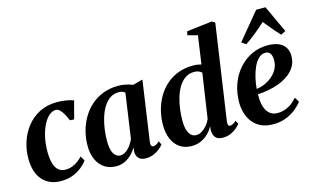

<svg xmlns="http://www.w3.org/2000/svg" viewBox="-97 -1093 2246 1380"><g transform="rotate(-15 1026.5 -403.0)"><path d="M208 10.5Q121.5 10.5 71.8 -45.8Q22 -102 21.5 -205Q21 -266.5 40 -326.8Q59 -387 97.2 -436.5Q135.5 -486 193 -515.8Q250.5 -545.5 326 -545.5Q355 -545.5 389.2 -540.5Q423.5 -535.5 447.5 -525.5L412.5 -393.5L381.5 -395Q369.5 -424.5 356.8 -446.8Q344 -469 330.2 -481.2Q316.5 -493.5 301.5 -493.5Q276.5 -493.5 252.2 -473Q228 -452.5 208.8 -414.8Q189.5 -377 178 -325.5Q166.5 -274 167 -212.5Q168 -159.5 179 -126Q190 -92.5 210.2 -76.5Q230.5 -60.5 260 -60.5Q287.5 -60.5 311 -69.5Q334.5 -78.5 353.8 -92.8Q373 -107 388 -124L408.5 -89Q393.5 -67.5 365.8 -44.5Q338 -21.5 298.8 -5.5Q259.5 10.5 208 10.5Z M896 -96Q893.5 -75.5 898.8 -67.5Q904 -59.5 914 -59.5Q923 -59.5 934 -65.2Q945 -71 959 -84L972 -57Q963.5 -45.5 945 -29.5Q926.5 -13.5 899.5 -1.5Q872.5 10.5 838.5 10.5Q804 10.5 786 -8.5Q768 -27.5 769 -58.5L773.5 -89.5Q760 -65.5 737.8 -42.5Q715.5 -19.5 686 -4.5Q656.5 10.5 620 10.5Q569.5 10.5 532.8 -13.8Q496 -38 476.2 -82Q456.5 -126 456.5 -184.5Q456.5 -239 470 -291.2Q483.5 -343.5 510.2 -389.5Q537 -435.5 576.2 -470.5Q615.5 -505.5 667 -525.2Q718.5 -545 781 -545Q809 -545 837 -538.8Q865 -532.5 886.5 -523.5L960.5 -543ZM818 -483.5Q810.5 -490.5 799 -495Q787.5 -499.5 772 -499.5Q734.5 -499.5 706.2 -480Q678 -460.5 657.8 -427.2Q637.5 -394 624.8 -352.5Q612 -311 606.2 -266.8Q600.5 -222.5 600.5 -181.5Q600.5 -138 609 -110.5Q617.5 -83 633 -70Q648.5 -57 668 -57Q683.5 -57 698.2 -64.8Q713 -72.5 726.5 -85.8Q740 -99 751.2 -116.2Q762.5 -133.5 770.5 -152.5Z M1469 -95Q1467 -77 1470.5 -68.2Q1474 -59.5 1484.5 -59.5Q1493.5 -59.5 1504.8 -65Q1516 -70.5 1531 -84L1543.5 -57Q1535 -45.5 1516.8 -29.5Q1498.5 -13.5 1472 -1.5Q1445.5 10.5 1412 10.5Q1373.5 10.5 1357.2 -10.2Q1341 -31 1341 -63.5L1343.5 -93.5Q1331.5 -68.5 1308.5 -44.5Q1285.5 -20.5 1253.2 -5Q1221 10.5 1181 10.5Q1129.5 10.5 1093.2 -14.5Q1057 -39.5 1037.8 -84Q1018.5 -128.5 1018.5 -188Q1018.5 -241 1031.2 -293Q1044 -345 1069.8 -390.8Q1095.5 -436.5 1133.8 -471.5Q1172 -506.5 1223.8 -526.5Q1275.5 -546.5 1340 -546.5Q1355 -546.5 1370.5 -544Q1386 -541.5 1398.5 -538L1428.5 -747.5L1355 -767L1361 -795L1550 -817L1572.5 -803.5ZM1389.5 -479.5Q1381.5 -488 1367 -494Q1352.5 -500 1333.5 -500Q1295 -500 1266 -480Q1237 -460 1217 -426.5Q1197 -393 1184.8 -351.5Q1172.5 -310 1167 -266.2Q1161.5 -222.5 1161.5 -182.5Q1161.5 -140.5 1170.5 -112.5Q1179.5 -84.5 1195.5 -70.8Q1211.5 -57 1232 -57Q1254.5 -57 1275.8 -70.5Q1297 -84 1314 -105Q1331 -126 1340 -148Z M2006 -98.5Q1992 -78 1962 -52.2Q1932 -26.5 1888 -7.8Q1844 11 1788 11Q1735 11 1697.2 -6.8Q1659.5 -24.5 1635.8 -55.2Q1612 -86 1600.8 -124.2Q1589.5 -162.5 1589.5 -203Q1589.5 -276 1612.2 -338.8Q1635 -401.5 1676 -448.2Q1717 -495 1772.2 -521.5Q1827.5 -548 1892.5 -548Q1943.5 -548 1975.8 -533Q2008 -518 2023.5 -492.2Q2039 -466.5 2039 -434Q2040 -388 2020 -354Q2000 -320 1967 -296Q1934 -272 1893.8 -257Q1853.5 -242 1812.2 -234.5Q1771 -227 1735.5 -226.5Q1734 -191.5 1739 -161Q1744 -130.5 1756.2 -107.5Q1768.5 -84.5 1788.8 -71.8Q1809 -59 1838 -59Q1870.5 -59 1897.8 -69.5Q1925 -80 1946.8 -97.2Q1968.5 -114.5 1985 -133.5ZM1863.5 -500.5Q1834.5 -500.5 1812 -478.5Q1789.5 -456.5 1773.8 -421.2Q1758 -386 1748.8 -345Q1739.5 -304 1736.5 -265.5Q1759.5 -268 1784 -276.5Q1808.5 -285 1831.2 -299.8Q1854 -314.5 1872.2 -334.5Q1890.5 -354.5 1901 -379.8Q1911.5 -405 1911 -434.5Q1910.5 -468.5 1898 -484.5Q1885.5 -500.5 1863.5 -500.5ZM1748 -595 1715 -616.5 1880 -816H1949.5L2043 -614L2008 -596Q1981.5 -623.5 1955.2 -655.2Q1929 -687 1902.5 -719Q1868.5 -687 1829 -655.2Q1789.5 -623.5 1748 -595Z"/></g></svg>

Font: Merriweather 72pt
Style: Bold Italic
Weight: 700
Italic angle: -7.8°
Version: Version 2.101